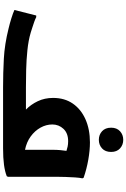

<svg xmlns="http://www.w3.org/2000/svg" viewBox="194 -1017 823 1251"><g transform="rotate(90 605.5 -391.5)"><path d="M549 0Q456 0 362.5 -5Q269 -10 165 -36Q135 -43 99.5 -54Q64 -65 45 -74L81 -216H92Q103 -210 122.5 -203Q142 -196 161.5 -190Q181 -184 193 -180Q244 -165 307.5 -158.5Q371 -152 434.5 -150.5Q498 -149 549 -149H694Q661 -181 639.5 -226Q618 -271 618 -326Q618 -401 655 -454.5Q692 -508 757.5 -537Q823 -566 908 -566Q959 -566 1019.5 -555.5Q1080 -545 1138 -525L1142 -517Q1138 -499 1136 -469Q1134 -439 1133 -408Q1132 -377 1132 -357V-32L1128 -24Q1098 -12 1053.5 -6Q1009 0 946 0ZM791 -321Q791 -281 811.5 -244Q832 -207 869 -180Q906 -153 956 -143V-321Q956 -349 958 -371.5Q960 -394 963 -413Q951 -417 935.5 -420.5Q920 -424 900 -424Q848 -424 819.5 -393.5Q791 -363 791 -321ZM891 -624Q858 -624 835 -645Q812 -666 812 -704Q812 -741 835 -762Q858 -783 891 -783Q924 -783 947 -762Q970 -741 970 -704Q970 -666 947 -645Q924 -624 891 -624Z"/></g></svg>

Font: Kufam
Style: Bold Italic
Weight: 700
Italic angle: -11°
Designer: Artur Schmal
Foundry: Original Type
Version: Version 1.301; ttfautohint (v1.8.3)